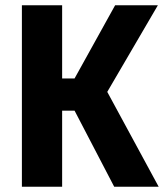

<svg xmlns="http://www.w3.org/2000/svg" viewBox="-20 -708 631 728"><path d="M63 0V-688H215.6V-410.5H262.7L416.5 -688H578.6L386.7 -359.6L581.6 0H413L262.7 -288.5H215.6V0Z"/></svg>

Font: Saira Thin SemiCondensed
Style: Regular
Weight: 100
Width: 4
Version: Version 1.101